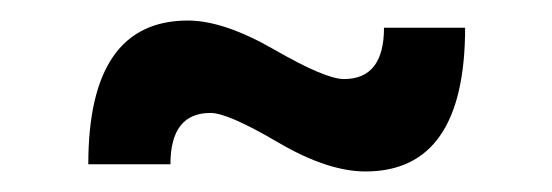

<svg xmlns="http://www.w3.org/2000/svg" viewBox="-20 -415 538 187"><path d="M433 -388Q433 -248 336 -248Q299 -248 250.5 -276.5Q202 -305 185 -305Q146 -305 146 -255H66Q66 -395 163 -395Q198 -395 247.5 -366.5Q297 -338 315 -338Q354 -338 354 -388Z"/></svg>

Font: Montserrat-Arabic
Style: Regular
Weight: 400
Designer: Mohamed Gaber
Foundry: Kief Type Foundry
Version: Version 5.008;PS 005.008;hotconv 1.0.88;makeotf.lib2.5.64775